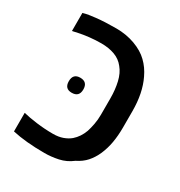

<svg xmlns="http://www.w3.org/2000/svg" viewBox="-156 -750 813 868"><g transform="rotate(30 250.0 -316.0)"><path d="M201.2 9.8Q103 9.8 33.2 -5.9V-103Q61.5 -95.7 104.5 -90.1Q147.5 -84.5 190.9 -84.5Q219.7 -84.5 241.9 -92.5Q264.2 -100.6 279.8 -113.8Q307.1 -137.7 320.8 -175.3Q326.7 -193.4 331.3 -217.5Q335.9 -241.7 335.9 -268.1V-353.5Q335.9 -398.4 326.9 -437Q317.9 -475.6 296.9 -500.5Q277.3 -525.9 246.3 -537.1Q215.3 -548.3 177.2 -548.3Q117.7 -548.3 55.2 -535.2Q47.9 -533.2 42.2 -532Q36.6 -530.8 33.2 -530.3V-624.5Q48.8 -628.9 63.7 -631.3Q78.6 -633.8 97.2 -635.7Q120.1 -638.2 146 -639.4Q171.9 -640.6 201.2 -640.6Q253.9 -640.6 299.1 -624Q344.2 -607.4 372.1 -580.1Q400.4 -553.2 418.5 -514.6Q451.2 -447.3 451.2 -352.5V-268.1Q451.2 -225.1 444.8 -188.7Q438.5 -152.3 423.8 -118.7Q410.6 -89.4 390.9 -67.1Q371.1 -44.9 340.3 -29.8Q309.6 -5.9 272.7 2Q235.8 9.8 201.2 9.8ZM171.4 -287.6Q134.3 -287.6 134.3 -326.7Q134.3 -366.2 171.9 -366.2Q210 -366.2 210 -326.7Q210 -287.6 171.4 -287.6Z"/></g></svg>

Font: Open Sans SemiBold
Style: Regular
Weight: 600
Designer: Monotype Design Team
Foundry: Monotype Imaging Inc.
Version: Version 3.003; ttfautohint (v1.8.4)